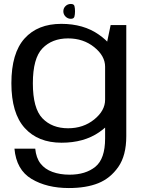

<svg xmlns="http://www.w3.org/2000/svg" viewBox="-20 -717 736 970"><path d="M327.5 233Q415.5 233 476.5 208.5Q537.5 184 577.8 126.2Q618 68.5 618 -29V-590.5H539L511 -456.5V-17.5Q511 85.5 461.8 125.5Q412.5 165.5 331.5 165.5Q283 165.5 244.8 151.5Q206.5 137.5 184.5 109Q162.5 80.5 158 34H53Q62.5 141 139.5 187Q216.5 233 327.5 233ZM291 4Q403.5 4 480.2 -48.5Q557 -101 557 -154L511 -213Q511 -158 456 -113.5Q401 -69 324 -69Q243 -69 194.5 -119.2Q146 -169.5 146 -296Q146 -422.5 194.5 -472.8Q243 -523 324 -523Q401 -523 456 -478.8Q511 -434.5 511 -380L556.5 -436.5Q556.5 -488 479.2 -542.2Q402 -596.5 289.5 -596.5Q170.5 -596.5 104 -522.5Q37.5 -448.5 37.5 -296.5Q37.5 -145 104.8 -70.5Q172 4 291 4ZM338 -622Q353 -622 356 -633.2Q359 -644.5 359 -660Q359 -675.5 356.2 -686.2Q353.5 -697 338 -697Q322 -697 311 -686.2Q300 -675.5 300 -660Q300 -644.5 311.2 -633.2Q322.5 -622 338 -622Z"/></svg>

Font: Anybody SemiExpanded
Style: Regular
Weight: 400
Width: 6
Designer: Tyler Finck
Foundry: Etcetera Type Company
Version: Version 1.113;gftools[0.9.25]